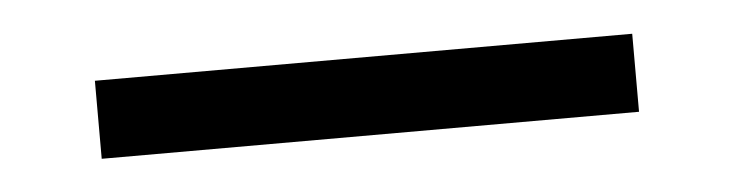

<svg xmlns="http://www.w3.org/2000/svg" viewBox="-23 -94 587 152"><g transform="rotate(-5 270.0 -18.0)"><path d="M54 -49H481V13H54Z"/></g></svg>

Font: 3270 Nerd Font
Style: Regular
Weight: 400
Monospace: yes
Version: Version 3.0.1;Nerd Fonts 3.3.0